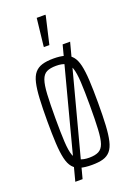

<svg xmlns="http://www.w3.org/2000/svg" viewBox="-149 -779 621 892"><g transform="rotate(-20 161.5 -333.5)"><path d="M62 55 225 -565H262L98 55ZM162 8Q128 8 105.5 1.5Q83 -5 69 -21.5Q55 -38 48 -68Q41 -98 38.5 -143.5Q36 -189 36 -254Q36 -319 38.5 -365Q41 -411 48 -441Q55 -471 69 -487.5Q83 -504 105.5 -511Q128 -518 162 -518Q196 -518 218 -511Q240 -504 254 -487.5Q268 -471 275 -441Q282 -411 284.5 -365Q287 -319 287 -254Q287 -189 284.5 -143.5Q282 -98 275 -68Q268 -38 254 -21.5Q240 -5 218 1.5Q196 8 162 8ZM162 -28Q191 -28 208.5 -37Q226 -46 234 -69Q242 -92 244.5 -137Q247 -182 247 -254Q247 -326 244.5 -371.5Q242 -417 234 -440.5Q226 -464 208.5 -473Q191 -482 162 -482Q133 -482 115.5 -473.5Q98 -465 89.5 -441Q81 -417 78.5 -371.5Q76 -326 76 -254Q76 -182 78.5 -137Q81 -92 89.5 -69Q98 -46 115.5 -37Q133 -28 162 -28ZM139 -583V-588L154 -722H197V-717L166 -583Z"/></g></svg>

Font: Saira UltraCondensed ExtraLight
Style: Regular
Weight: 250
Width: 1
Designer: Hector Gatti with collaboration of the Omnibus-Type team
Foundry: Omnibus-Type
Version: Version 1.101